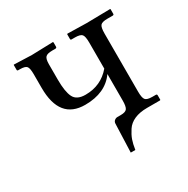

<svg xmlns="http://www.w3.org/2000/svg" viewBox="-133 -550 781 797"><g transform="rotate(-30 258.0 -151.5)"><path d="M424.8 -76.2Q424.8 -46.4 432.4 -37.1Q439.9 -27.8 465.8 -27.8H481.9Q487.8 -27.8 487.8 -22V-1L485.8 1H423.8Q387.7 1 362.8 12Q337.9 22.9 324.5 43.5Q311 64 304.4 82.5Q297.9 101.1 293.9 127.9H272L276.9 -6.8Q276.9 -16.6 283.4 -22.2Q290 -27.8 297.9 -27.8H314Q336.9 -27.8 344 -37.8Q351.1 -47.9 351.1 -76.2V-203.1Q305.2 -138.2 208 -138.2Q85.9 -138.2 85.9 -290V-355Q85.9 -383.8 78.9 -392.8Q71.8 -401.9 45.9 -401.9H38.1Q33.2 -401.9 33.2 -407.2V-429.2L34.2 -431.2L119.1 -428.2L221.2 -431.2L223.1 -429.2V-408.2Q223.1 -402.3 216.8 -401.9H202.1Q177.2 -401.9 169.2 -393.3Q161.1 -384.8 161.1 -359.9V-286.1Q161.1 -228 174.6 -200.9Q188 -173.8 230 -173.8Q304.2 -173.8 351.1 -229V-354Q351.1 -383.8 343.5 -392.8Q335.9 -401.9 310.1 -401.9H293.9Q289.1 -401.9 289.1 -407.2V-429.2L291 -431.2L382.8 -429.2L496.1 -431.2L497.1 -429.2V-407.2Q497.1 -402.3 491.2 -401.9H465.8Q439.9 -401.9 432.4 -392.8Q424.8 -383.8 424.8 -354Z"/></g></svg>

Font: Linux Libertine Capitals
Style: Small Caps
Weight: 400
Designer: Philipp H. Poll
Foundry: Philipp H. Poll
Version: Version 5.1.3